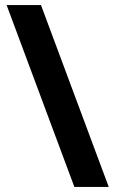

<svg xmlns="http://www.w3.org/2000/svg" viewBox="-20 -734 453 754"><path d="M141 -714 407 0H272L6 -714Z"/></svg>

Font: Noto Sans Canadian Aboriginal
Style: Regular
Weight: 400
Designer: Monotype Design Team, Typotheque's Kevin King
Foundry: Monotype Imaging Inc.
Version: Version 2.002